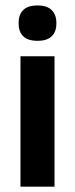

<svg xmlns="http://www.w3.org/2000/svg" viewBox="-20 -702 282 722"><path d="M57 0V-490.5H185V0ZM121 -548.5Q84.5 -548.5 67.2 -565.8Q50 -583 50 -613.5V-616Q50 -646.5 67.2 -664Q84.5 -681.5 121 -681.5Q157 -681.5 174.5 -664Q192 -646.5 192 -616V-613.5Q192 -582.5 174.5 -565.5Q157 -548.5 121 -548.5Z"/></svg>

Font: Anek Bangla SemiBold
Style: Regular
Weight: 600
Designer: Sulekha Rajkumar (Bangla), Yesha Goshar (Latin)
Foundry: Ek Type
Version: Version 1.003